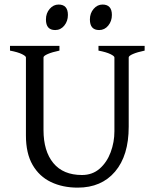

<svg xmlns="http://www.w3.org/2000/svg" viewBox="-20 -819 694 853"><path d="M325.2 14.6Q258.3 14.6 206.3 -10.3Q154.3 -35.2 124.8 -86.4Q95.2 -137.7 95.2 -216.8V-564Q95.2 -569.8 77.4 -578.6Q59.6 -587.4 24.4 -594.2V-615.2H244.1V-594.2Q211.4 -587.4 192.4 -579.1Q173.3 -570.8 173.3 -564V-241.2Q173.3 -147.5 217 -94.5Q260.7 -41.5 344.2 -41.5Q390.6 -41.5 422.9 -69.8Q455.1 -98.1 471.7 -142.8Q488.3 -187.5 488.3 -235.8V-564Q488.3 -569.8 470.5 -578.6Q452.6 -587.4 417.5 -594.2V-615.2H622.6V-594.2Q589.8 -587.4 570.8 -579.1Q551.8 -570.8 551.8 -564V-255.9Q551.8 -127.9 491.2 -56.6Q430.7 14.6 325.2 14.6ZM420.4 -685.5Q379.4 -685.5 379.4 -732.4Q379.4 -760.3 396 -779.5Q412.6 -798.8 435.5 -798.8Q477.1 -798.8 477.1 -752.4Q477.1 -725.1 460.9 -705.3Q444.8 -685.5 420.4 -685.5ZM225.1 -685.5Q184.1 -685.5 184.1 -732.4Q184.1 -760.3 200.7 -779.5Q217.3 -798.8 240.2 -798.8Q281.7 -798.8 281.7 -752.4Q281.7 -725.1 265.6 -705.3Q249.5 -685.5 225.1 -685.5Z"/></svg>

Font: David Libre
Style: Regular
Weight: 400
Designer: Ismar David, J. Victor Gaultney, Annie Olsen and Meir Sadan
Foundry: Monotype Imaging Inc. & SIL International
Version: Version 1.100; ttfautohint (v1.8.4.7-5d5b)